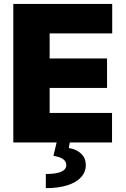

<svg xmlns="http://www.w3.org/2000/svg" viewBox="-20 -727 643 980"><path d="M47.9 -707H552.7V-556.6H233.4V-428.7H526.4V-278.3H233.4V-150.4H551.8V0H336.4L331.1 28.3Q371.6 35.2 394.5 57.6Q417.5 80.1 418 114.3Q418 150.9 393.6 177.7Q369.1 204.6 323.2 219Q277.3 233.4 213.9 233.4V161.1Q318.4 161.1 318.4 115.2Q318.4 78.6 252.9 68.4L269 0H47.9Z"/></svg>

Font: Pretendard Std Black
Style: Regular
Weight: 900
Designer: Base glyphs from Inter by Rasmus Andersson; Hangeul glyphs from Noto Sans CJK(Source Han Sans) by Jang Soo-young and Kan
Foundry: Kil Hyung-jin
Version: Version 1.309